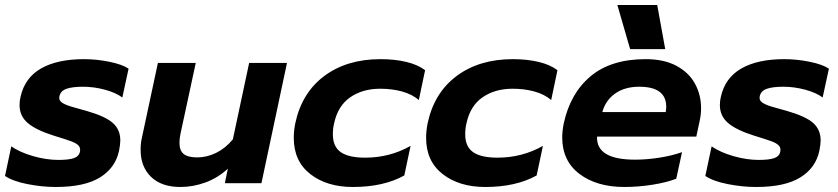

<svg xmlns="http://www.w3.org/2000/svg" viewBox="-27 -731 3345 766"><path d="M-7 -29 18 -147Q53 -123 105.5 -108Q158 -93 206 -93Q247 -93 267.5 -100Q288 -107 292 -126Q295 -141 286 -150.5Q277 -160 256.5 -167.5Q236 -175 187 -190Q117 -212 84 -240Q51 -268 51 -312Q51 -329 55 -345Q72 -421 137 -458Q202 -495 308 -495Q358 -495 409.5 -484.5Q461 -474 486 -457L461 -342Q436 -361 392 -373Q348 -385 304 -385Q263 -385 239 -377Q215 -369 210 -347Q207 -332 218.5 -323Q230 -314 258 -305.5Q286 -297 320 -288Q393 -267 423 -240.5Q453 -214 453 -171Q453 -155 448 -130Q434 -62 372.5 -23.5Q311 15 195 15Q141 15 82.5 3.5Q24 -8 -7 -29Z M534 -133Q534 -160 539 -181L603 -480H754L693 -197Q689 -178 689 -161Q689 -130 706 -116.5Q723 -103 760 -103Q798 -103 835 -121Q872 -139 902 -175L967 -480H1118L1016 0H870L882 -58Q842 -21 792.5 -3Q743 15 693 15Q617 15 575.5 -25.5Q534 -66 534 -133Z M1145 -181Q1145 -209 1151 -239Q1177 -361 1267 -428Q1357 -495 1491 -495Q1548 -495 1594 -484Q1640 -473 1669 -451L1644 -332Q1617 -355 1577 -366Q1537 -377 1490 -377Q1420 -377 1370.5 -343Q1321 -309 1306 -239Q1301 -219 1301 -195Q1301 -146 1332.5 -124Q1364 -102 1430 -102Q1528 -102 1611 -149L1586 -31Q1503 15 1381 15Q1277 15 1211 -36.5Q1145 -88 1145 -181Z M1673 -181Q1673 -209 1679 -239Q1705 -361 1795 -428Q1885 -495 2019 -495Q2076 -495 2122 -484Q2168 -473 2197 -451L2172 -332Q2145 -355 2105 -366Q2065 -377 2018 -377Q1948 -377 1898.5 -343Q1849 -309 1834 -239Q1829 -219 1829 -195Q1829 -146 1860.5 -124Q1892 -102 1958 -102Q2056 -102 2139 -149L2114 -31Q2031 15 1909 15Q1805 15 1739 -36.5Q1673 -88 1673 -181Z M2436 -711H2595L2627 -535H2487ZM2216 -183Q2216 -208 2222 -238Q2248 -359 2329.5 -427Q2411 -495 2549 -495Q2622 -495 2671.5 -468.5Q2721 -442 2745.5 -397.5Q2770 -353 2770 -299Q2770 -273 2764 -247L2751 -186H2355Q2351 -94 2507 -94Q2553 -94 2604 -102Q2655 -110 2694 -124L2671 -18Q2633 -3 2576 6Q2519 15 2464 15Q2354 15 2285 -37Q2216 -89 2216 -183ZM2629 -284Q2631 -298 2631 -305Q2631 -385 2523 -385Q2466 -385 2427.5 -358Q2389 -331 2376 -284Z M2787 -29 2812 -147Q2847 -123 2899.5 -108Q2952 -93 3000 -93Q3041 -93 3061.5 -100Q3082 -107 3086 -126Q3089 -141 3080 -150.5Q3071 -160 3050.5 -167.5Q3030 -175 2981 -190Q2911 -212 2878 -240Q2845 -268 2845 -312Q2845 -329 2849 -345Q2866 -421 2931 -458Q2996 -495 3102 -495Q3152 -495 3203.5 -484.5Q3255 -474 3280 -457L3255 -342Q3230 -361 3186 -373Q3142 -385 3098 -385Q3057 -385 3033 -377Q3009 -369 3004 -347Q3001 -332 3012.5 -323Q3024 -314 3052 -305.5Q3080 -297 3114 -288Q3187 -267 3217 -240.5Q3247 -214 3247 -171Q3247 -155 3242 -130Q3228 -62 3166.5 -23.5Q3105 15 2989 15Q2935 15 2876.5 3.5Q2818 -8 2787 -29Z"/></svg>

Font: Prompt SemiBold
Style: Italic
Weight: 600
Italic angle: -12°
Designer: Katatrad Team
Foundry: CadsonDemak
Version: Version 1.001